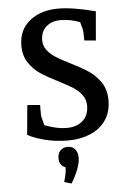

<svg xmlns="http://www.w3.org/2000/svg" viewBox="-63 -766 729 1067"><g transform="rotate(-5 301.5 -232.5)"><path d="M70 -36 85 -201 156 -195V-142Q156 -129 170 -81Q238 -55 292 -55Q349 -55 382.5 -85Q416 -115 416 -169Q416 -203 396.5 -229Q377 -255 348.5 -273Q320 -291 269 -317Q209 -347 171.5 -372Q134 -397 107.5 -436.5Q81 -476 81 -532Q81 -620 143 -670Q205 -720 303 -720Q382 -720 510 -687L496 -525L432 -531L431 -579Q431 -589 418 -634Q366 -655 309 -655Q261 -655 230 -628Q199 -601 199 -552Q199 -520 218 -496Q237 -472 264.5 -454.5Q292 -437 342 -412Q404 -381 443 -355Q482 -329 509.5 -288Q537 -247 537 -188Q537 -123 505 -77Q473 -31 418 -8Q363 15 294 15Q226 15 165.5 -0.5Q105 -16 70 -36ZM267 162Q232 150 232 109Q232 80 248.5 65Q265 50 287 50Q314 50 329 67.5Q344 85 344 117Q344 145 328 184.5Q312 224 292 255L252 243Q267 195 267 162Z"/></g></svg>

Font: Andada Pro SemiBold
Style: Regular
Weight: 600
Designer: Carolina Giovagnoli
Foundry: Huerta Tipografica
Version: Version 3.005